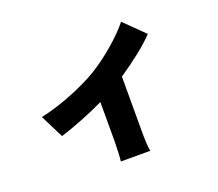

<svg xmlns="http://www.w3.org/2000/svg" viewBox="-124 -832 1248 1100"><g transform="rotate(-20 500.0 -282.0)"><path d="M98 -300 169 -158C244 -181 353 -223 442 -266V-26C442 12 439 72 436 94H616C609 72 608 12 608 -26V-361C696 -420 784 -489 831 -540L711 -658C659 -592 554 -499 455 -439C377 -392 228 -327 98 -300Z"/></g></svg>

Font: Source Han Sans HK Heavy
Style: Regular
Weight: 900
Designer: Ryoko NISHIZUKA 西塚涼子 (kana, bopomofo & ideographs); Paul D. Hunt (Latin, Greek & Cyrillic); Sandoll Communications 산돌커뮤니
Foundry: Adobe
Version: Version 2.000;hotconv 1.0.107;makeotfexe 2.5.65593